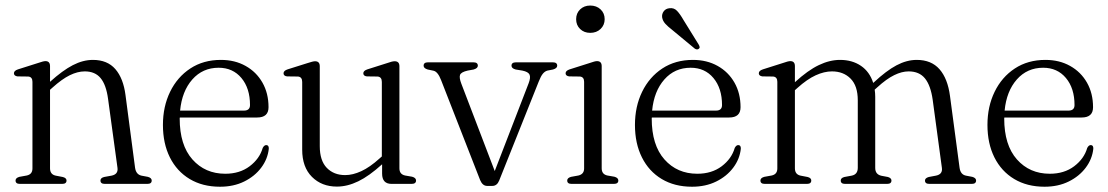

<svg xmlns="http://www.w3.org/2000/svg" viewBox="-20 -680 4098 710"><path d="M165 -435.5V-377.5Q211.5 -419.5 249.2 -439Q287 -458.5 323.5 -458.5Q377 -458.5 406.5 -424.5Q436 -390.5 444 -329L479.5 -59.5Q483 -35 503 -30.5L527 -26Q541 -22 541 -12.5Q541 0 525 0H367.5Q351.5 0 351.5 -12.5Q351.5 -22 365 -25.5L392.5 -30.5Q417.5 -35.5 414.5 -59L379.5 -315Q372.5 -366.5 352 -391.2Q331.5 -416 293.5 -416Q267 -416 238 -401.8Q209 -387.5 174 -356L165 -348V-57.5Q165 -35 186 -30.5L212 -25.5Q226 -22 226 -12.5Q226 0 210 0H53.5Q37.5 0 37.5 -12.5Q37.5 -22 51.5 -26L79 -31Q100 -35.5 100 -57V-377.5Q100 -395.5 84.5 -397L44.5 -397.5Q31.5 -399.5 31.5 -409Q31.5 -418.5 46.5 -423.5L119 -446.5Q140.5 -454 148 -454Q165 -454 165 -435.5Z M973 -283.5Q973 -245.5 931 -245.5H645Q644.5 -244 644.5 -242Q644.5 -143.5 691.5 -90.5Q738.5 -37.5 813 -37.5Q866.5 -37.5 903.2 -65.2Q940 -93 951.5 -133Q957 -143.5 964.5 -143.5Q974.5 -143.5 974 -130Q970 -92 946 -60Q922 -28 883 -8.8Q844 10.5 793.5 10.5Q729 10.5 681.5 -18Q634 -46.5 608.2 -98Q582.5 -149.5 582.5 -218Q582.5 -286 609 -340.5Q635.5 -395 683.8 -426.8Q732 -458.5 797 -458.5Q848.5 -458.5 888.2 -436.2Q928 -414 950.5 -374.5Q973 -335 973 -283.5ZM788.5 -429.5Q729.5 -429.5 691.2 -386.2Q653 -343 646 -271H882Q904.5 -271 904.5 -291.5Q904.5 -353.5 872.8 -391.5Q841 -429.5 788.5 -429.5Z M1097.5 -126.5V-377Q1097.5 -395.5 1082 -397L1041.5 -397.5Q1028.5 -399 1028.5 -409Q1028.5 -418.5 1043.5 -423.5L1116.5 -446.5Q1137.5 -453.5 1145 -453.5Q1162.5 -453.5 1162.5 -435V-139.5Q1162.5 -86 1188.5 -59.2Q1214.5 -32.5 1256.5 -32.5Q1284.5 -32.5 1316 -47Q1347.5 -61.5 1383.5 -94L1392 -101.5V-377Q1392 -395.5 1376.5 -397L1336.5 -397.5Q1323.5 -399 1323.5 -409Q1323.5 -418.5 1338.5 -423.5L1411 -446.5Q1421 -450 1427.8 -451.8Q1434.5 -453.5 1439.5 -453.5Q1457 -453.5 1457 -435V-57.5Q1457 -35.5 1478 -31L1504 -26.5Q1518.5 -22.5 1518.5 -12.5Q1518.5 0 1502 0H1428Q1393 0 1393 -38V-72.5Q1345 -29 1304.8 -9.5Q1264.5 10 1226 10Q1169.5 10 1133.5 -26Q1097.5 -62 1097.5 -126.5Z M1800.5 7.5H1781.5Q1764.5 7.5 1755.5 -14L1611 -384Q1599 -415 1583 -418.5L1561.5 -423Q1546.5 -427.5 1546.5 -437Q1546.5 -449.5 1562.5 -449.5H1731Q1747 -449.5 1747 -437Q1747 -427.5 1731.5 -423L1709.5 -419Q1685 -413.5 1681.2 -403Q1677.5 -392.5 1686 -370.5L1809.5 -47.5L1935 -372.5Q1943 -393.5 1938.2 -404Q1933.5 -414.5 1911.5 -419L1887 -423Q1871.5 -427 1871.5 -437Q1871.5 -449.5 1888 -449.5H2024.5Q2040.5 -449.5 2040.5 -437Q2040.5 -427.5 2025 -423L2004.5 -419Q1995 -416.5 1987.5 -407.5Q1980 -398.5 1972 -378L1826 -12.5Q1818 7.5 1800.5 7.5Z M2162.5 -558.5Q2140 -558.5 2125.2 -572.8Q2110.5 -587 2110.5 -609Q2110.5 -631 2125.2 -645.2Q2140 -659.5 2162.5 -659.5Q2186 -659.5 2201 -645.2Q2216 -631 2216 -609Q2216 -587.5 2201 -573Q2186 -558.5 2162.5 -558.5ZM2205 -435.5V-57.5Q2205 -35.5 2226 -31L2252 -26.5Q2266.5 -22.5 2266.5 -12.5Q2266.5 0 2250 0H2093.5Q2077.5 0 2077.5 -12.5Q2077.5 -22 2091.5 -26L2119 -31Q2140 -36 2140 -57V-377.5Q2140 -395.5 2124.5 -397L2084.5 -397.5Q2071.5 -399.5 2071.5 -409Q2071.5 -418.5 2086.5 -423.5L2159 -446.5Q2180 -454 2187.5 -454Q2205 -454 2205 -435.5Z M2718.5 -283.5Q2718.5 -245.5 2676.5 -245.5H2390.5Q2390 -244 2390 -242Q2390 -143.5 2437 -90.5Q2484 -37.5 2558.5 -37.5Q2612 -37.5 2648.8 -65.2Q2685.5 -93 2697 -133Q2702.5 -143.5 2710 -143.5Q2720 -143.5 2719.5 -130Q2715.5 -92 2691.5 -60Q2667.5 -28 2628.5 -8.8Q2589.5 10.5 2539 10.5Q2474.5 10.5 2427 -18Q2379.5 -46.5 2353.8 -98Q2328 -149.5 2328 -218Q2328 -286 2354.5 -340.5Q2381 -395 2429.2 -426.8Q2477.5 -458.5 2542.5 -458.5Q2594 -458.5 2633.8 -436.2Q2673.5 -414 2696 -374.5Q2718.5 -335 2718.5 -283.5ZM2534 -429.5Q2475 -429.5 2436.8 -386.2Q2398.5 -343 2391.5 -271H2627.5Q2650 -271 2650 -291.5Q2650 -353.5 2618.2 -391.5Q2586.5 -429.5 2534 -429.5ZM2507.5 -606 2563.5 -515.5Q2566 -511.5 2567 -507.2Q2568 -503 2564.5 -500Q2558.5 -494.5 2549.5 -500L2465 -570Q2450 -581.5 2440.2 -592.2Q2430.5 -603 2428.5 -616Q2427 -628 2434.2 -638Q2441.5 -648 2455 -649.5Q2472 -652 2483.5 -640Q2495 -628 2507.5 -606Z M2919.5 -435.5V-376Q2967.5 -420 3007.8 -439.2Q3048 -458.5 3086.5 -458.5Q3131.5 -458.5 3163.8 -436.5Q3196 -414.5 3209 -373.5L3211 -375Q3257.5 -418.5 3295.2 -438.5Q3333 -458.5 3370 -458.5Q3424 -458.5 3454.2 -424Q3484.5 -389.5 3493 -325L3528.5 -59Q3532 -34.5 3552 -30.5L3575.5 -26Q3589.5 -22 3589.5 -12.5Q3589.5 0 3573.5 0H3416.5Q3400.5 0 3400.5 -12.5Q3400.5 -21.5 3414.5 -25.5L3441 -30.5Q3466.5 -35.5 3463 -59.5L3429 -311Q3421.5 -364 3400.5 -390Q3379.5 -416 3340 -416Q3315 -416 3286.8 -402.2Q3258.5 -388.5 3224 -357L3214.5 -348.5Q3216.5 -336 3216.5 -322V-59Q3216.5 -35 3239.5 -30L3263.5 -25.5Q3276.5 -21.5 3276.5 -12.5Q3276.5 0 3260.5 0H3105Q3089 0 3089 -12.5Q3089 -22 3102.5 -25.5L3129.5 -30.5Q3152 -35 3152 -59.5V-309Q3152 -362.5 3125.5 -389.2Q3099 -416 3056.5 -416Q3028 -416 2996.2 -401.5Q2964.5 -387 2928.5 -354.5L2919.5 -346.5V-57.5Q2919.5 -35 2940.5 -30.5L2966.5 -25.5Q2980 -22 2980 -12.5Q2980 0 2964 0H2808Q2792 0 2792 -12.5Q2792 -22 2806 -26L2833.5 -31Q2854.5 -35.5 2854.5 -57V-377.5Q2854.5 -395.5 2839 -397L2799 -397.5Q2786 -399.5 2786 -409Q2786 -418.5 2801 -423.5L2873.5 -446.5Q2894.5 -454 2902.5 -454Q2919.5 -454 2919.5 -435.5Z M4022 -283.5Q4022 -245.5 3980 -245.5H3694Q3693.5 -244 3693.5 -242Q3693.5 -143.5 3740.5 -90.5Q3787.5 -37.5 3862 -37.5Q3915.5 -37.5 3952.2 -65.2Q3989 -93 4000.5 -133Q4006 -143.5 4013.5 -143.5Q4023.5 -143.5 4023 -130Q4019 -92 3995 -60Q3971 -28 3932 -8.8Q3893 10.5 3842.5 10.5Q3778 10.5 3730.5 -18Q3683 -46.5 3657.2 -98Q3631.5 -149.5 3631.5 -218Q3631.5 -286 3658 -340.5Q3684.5 -395 3732.8 -426.8Q3781 -458.5 3846 -458.5Q3897.5 -458.5 3937.2 -436.2Q3977 -414 3999.5 -374.5Q4022 -335 4022 -283.5ZM3837.5 -429.5Q3778.5 -429.5 3740.2 -386.2Q3702 -343 3695 -271H3931Q3953.5 -271 3953.5 -291.5Q3953.5 -353.5 3921.8 -391.5Q3890 -429.5 3837.5 -429.5Z"/></svg>

Font: Fraunces 72pt Soft Light
Style: Regular
Weight: 300
Version: Version 1.000;[b76b70a41]